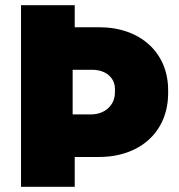

<svg xmlns="http://www.w3.org/2000/svg" viewBox="-20 -720 690 740"><path d="M61 0H268V-115H361C522 -115 628 -214 628 -361V-373C628 -517 521 -615 362 -615H268V-700H61ZM260 -279V-451H336C387 -451 423 -421 423 -377V-364C423 -314 384 -279 330 -279Z"/></svg>

Font: Fixel Display Black
Style: Regular
Weight: 900
Designer: AlfaBravo + MacPaw
Foundry: Kyrylo Tkachov, Marchela Mozhyna, Serhii Makarenko, Maria Weinstein, Zakhar Kryvoshyya
Version: Version 1.211